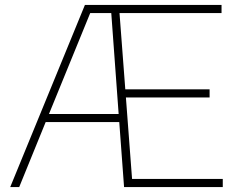

<svg xmlns="http://www.w3.org/2000/svg" viewBox="-20 -760 970 780"><path d="M516.5 -33H885V0H484L464.5 -264H165.5L58 0H21.5L325 -740H880V-707H465.5L489 -397H831.5V-364H491.5ZM179 -297H462L432 -707H346.5Z"/></svg>

Font: Encode Sans Semi Expanded Thin
Style: Regular
Weight: 250
Width: 6
Designer: Multiple Designers
Foundry: Impallari Type
Version: Version 2.000